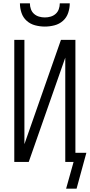

<svg xmlns="http://www.w3.org/2000/svg" viewBox="-20 -975 540 1156"><path d="M250 -815Q221 -815 192 -822.5Q163 -830 141 -849.5Q119 -869 109.5 -897.5Q100 -926 100 -955H160Q160 -937 166 -920Q172 -903 185 -891.5Q198 -880 215 -875Q232 -870 250 -870Q268 -870 285 -875Q302 -880 315 -891.5Q328 -903 334 -920Q340 -937 340 -955H400Q400 -926 390.5 -897.5Q381 -869 359 -849.5Q337 -830 308 -822.5Q279 -815 250 -815ZM378 161 423 0H373V-628L153 0H66V-735H127V-107L347 -735H434V-55H500L441 161Z"/></svg>

Font: Iosevka SS18 Light
Style: Regular
Weight: 300
Monospace: yes
Designer: Belleve Invis
Foundry: Belleve Invis
Version: Version 25.1.1; ttfautohint (v1.8.4)